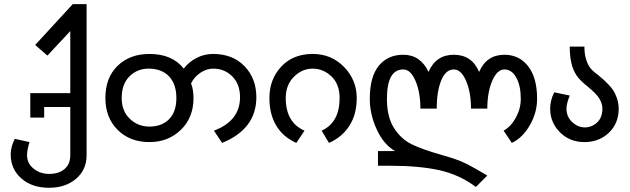

<svg xmlns="http://www.w3.org/2000/svg" viewBox="-20 -684 3017 919"><path d="M394.5 58.6Q394.5 128.9 343.8 171.9Q293 214.8 214.8 214.8Q132.8 214.8 82 169.9Q31.2 125 31.2 54.7Q31.2 19.5 50.8 -19.5L121.1 -3.9Q109.4 35.2 109.4 58.6Q109.4 97.7 140.6 123Q171.9 148.4 214.8 148.4Q261.7 148.4 289.1 125Q316.4 101.6 316.4 58.6V-171.9H191.4V-121.1H125V-238.3H316.4V-535.2L207 -418L148.4 -468.8L328.1 -664.1H394.5Z M859.4 -355.5Q882.8 -386.7 919.9 -406.2Q957 -425.8 1000 -425.8Q1093.8 -425.8 1150.4 -367.2Q1207 -308.6 1207 -218.8Q1207 -66.4 1043 0L1003.9 -58.6Q1128.9 -105.5 1128.9 -218.8Q1128.9 -281.2 1091.8 -318.4Q1054.7 -355.5 1000 -355.5Q968.8 -355.5 939.5 -335.9Q910.2 -316.4 894.5 -285.2Q906.2 -253.9 906.2 -214.8Q906.2 -121.1 845.7 -62.5Q785.2 -3.9 695.3 -3.9Q601.6 -3.9 543 -62.5Q484.4 -121.1 484.4 -214.8Q484.4 -312.5 543 -369.1Q601.6 -425.8 695.3 -425.8Q804.7 -425.8 859.4 -355.5ZM695.3 -78.1Q753.9 -78.1 789.1 -113.3Q824.2 -148.4 824.2 -214.8Q824.2 -281.2 789.1 -318.4Q753.9 -355.5 691.4 -355.5Q636.7 -355.5 599.6 -318.4Q562.5 -281.2 562.5 -214.8Q562.5 -152.3 601.6 -115.2Q640.6 -78.1 695.3 -78.1Z M1398.4 0Q1335.9 -27.3 1302.7 -82Q1269.5 -136.7 1269.5 -214.8Q1269.5 -304.7 1326.2 -365.2Q1382.8 -425.8 1476.6 -425.8Q1566.4 -425.8 1627 -363.3Q1687.5 -300.8 1687.5 -214.8Q1687.5 -136.7 1652.3 -82Q1617.2 -27.3 1554.7 0L1519.5 -58.6Q1605.5 -97.7 1605.5 -214.8Q1605.5 -281.2 1566.4 -318.4Q1527.3 -355.5 1476.6 -355.5Q1425.8 -355.5 1386.7 -316.4Q1347.7 -277.3 1347.7 -214.8Q1347.7 -97.7 1437.5 -58.6Z M2312.5 -164.1H2234.4Q2234.4 -242.2 2210.9 -296.9Q2187.5 -351.6 2152.3 -351.6Q2113.3 -351.6 2091.8 -298.8Q2070.3 -246.1 2070.3 -164.1H1992.2Q1992.2 -242.2 1968.8 -296.9Q1945.3 -351.6 1910.2 -351.6Q1832 -351.6 1832 -210.9Q1832 -125 1865.2 -72.3Q1898.4 -19.5 1949.2 5.9Q2000 31.2 2097.7 58.6Q2152.3 74.2 2181.6 85.9Q2210.9 97.7 2252 121.1Q2293 144.5 2312.5 156.2L2257.8 210.9Q2179.7 152.3 2084 130.9Q1988.3 109.4 1847.7 109.4H1789.1V39.1H1871.1Q1816.4 7.8 1783.2 -64.5Q1750 -136.7 1750 -210.9Q1750 -316.4 1793 -369.1Q1835.9 -421.9 1910.2 -421.9Q1992.2 -421.9 2031.2 -339.8Q2066.4 -421.9 2152.3 -421.9Q2238.3 -421.9 2273.4 -339.8Q2308.6 -421.9 2394.5 -421.9Q2464.8 -421.9 2507.8 -367.2Q2550.8 -312.5 2550.8 -210.9Q2550.8 -144.5 2515.6 -84Q2480.5 -23.4 2429.7 0L2390.6 -58.6Q2425.8 -78.1 2449.2 -121.1Q2472.7 -164.1 2472.7 -210.9Q2472.7 -273.4 2451.2 -312.5Q2429.7 -351.6 2394.5 -351.6Q2359.4 -351.6 2335.9 -296.9Q2312.5 -242.2 2312.5 -164.1Z M2777.3 -460.9Q2777.3 -425.8 2785.2 -400.4Q2793 -375 2804.7 -359.4Q2816.4 -343.8 2843.8 -324.2Q2906.2 -273.4 2923.8 -236.3Q2941.4 -199.2 2941.4 -164.1Q2941.4 -93.8 2894.5 -48.8Q2847.7 -3.9 2777.3 -3.9Q2707 -3.9 2660.2 -50.8Q2613.3 -97.7 2613.3 -164.1Q2613.3 -203.1 2632.8 -242.2L2707 -226.6Q2691.4 -187.5 2691.4 -164.1Q2691.4 -125 2718.8 -99.6Q2746.1 -74.2 2779.3 -74.2Q2812.5 -74.2 2837.9 -97.7Q2863.3 -121.1 2863.3 -164.1Q2863.3 -187.5 2849.6 -210.9Q2835.9 -234.4 2793 -269.5Q2757.8 -296.9 2740.2 -322.3Q2722.7 -347.7 2714.8 -382.8Q2707 -418 2707 -460.9Z"/></svg>

Font: 和音 by 宁静之雨，公众号njzyshare
Style: Regular
Weight: 400
Designer: Steve Matteson
Foundry: Ascender Corporation
Version: Version 6.00;June 8, 2018;FontCreator 11.0.0.2388 32-bit